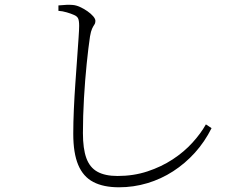

<svg xmlns="http://www.w3.org/2000/svg" viewBox="-20 -760 1040 815"><path d="M228 -714V-737Q248 -739 262.5 -739.5Q277 -740 288 -739Q303 -738 319.5 -730.5Q336 -723 351 -712.5Q366 -702 375.5 -691Q385 -680 385 -671Q385 -662 380.5 -655.5Q376 -649 371 -638.5Q366 -628 362 -605Q355 -558 348 -489.5Q341 -421 336.5 -344Q332 -267 332 -195Q332 -129 346.5 -89Q361 -49 393.5 -31Q426 -13 479 -13Q547 -13 606 -32.5Q665 -52 713 -83.5Q761 -115 796.5 -154Q832 -193 854 -232L878 -216Q849 -158 807.5 -112Q766 -66 715 -33Q664 0 605.5 17.5Q547 35 485 35Q419 35 376 12.5Q333 -10 312 -60Q291 -110 291 -192Q291 -240 293.5 -296Q296 -352 300 -408Q304 -464 307.5 -513.5Q311 -563 313.5 -599Q316 -635 316 -650Q316 -674 311 -683Q306 -692 293 -697Q282 -702 263.5 -707.5Q245 -713 228 -714Z"/></svg>

Font: Noto Serif TC
Style: Regular
Weight: 200
Designer: Ryoko NISHIZUKA 西塚涼子 (kana & ideographs); Frank Grießhammer (Latin, Greek & Cyrillic); Wenlong ZHANG 张文龙 (bopomofo); San
Foundry: Adobe
Version: Version 2.001;hotconv 1.1.0;makeotfexe 2.6.0